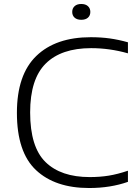

<svg xmlns="http://www.w3.org/2000/svg" viewBox="-20 -936 692 965"><path d="M65 -369Q65 -560.5 162.5 -654.8Q260 -749 436.5 -749Q487.5 -749 532 -742.8Q576.5 -736.5 623 -723.5V-668Q531 -694 438 -694Q288 -694 209.8 -616.5Q131.5 -539 131.5 -371Q131.5 -197 208.8 -121.5Q286 -46 431 -46Q481.5 -46 526.5 -53.2Q571.5 -60.5 623 -78V-22Q535 9 428 9Q257 9 161 -81Q65 -171 65 -369ZM343 -876Q343 -894 355 -905Q367 -916 388.5 -916Q410 -916 422 -905Q434 -894 434 -876Q434 -858 422 -847.2Q410 -836.5 388.5 -836.5Q367 -836.5 355 -847.2Q343 -858 343 -876Z"/></svg>

Font: Encode Sans Expanded Light
Style: Regular
Weight: 300
Width: 7
Designer: Multiple Designers
Foundry: Impallari Type
Version: Version 2.000